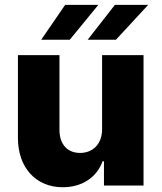

<svg xmlns="http://www.w3.org/2000/svg" viewBox="-20 -776 676 803"><path d="M152.3 -609.7H271.7L391.3 -755.7H252.5ZM346.6 -609.7H464.8L599.8 -755.7H460.6ZM407 -235.4C407 -171.9 366.5 -136.4 315 -136.4C261.7 -136.4 229 -172.6 228.7 -231.9V-545.5H55V-197.8C55.4 -74.6 130.3 7.1 242.5 7.1C324.2 7.1 384.9 -34.8 409.1 -101.6H414.8V0H580.3V-545.5H407Z"/></svg>

Font: TID UI Extra Bold
Style: Regular
Weight: 800
Designer: The TID Project Authors
Foundry: Bakken & Bæck
Version: Version 1.001;hotconv 1.0.109;makeotfexe 2.5.65596